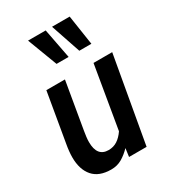

<svg xmlns="http://www.w3.org/2000/svg" viewBox="-186 -850 853 957"><g transform="rotate(-30 240.5 -372.0)"><path d="M169 10Q99 10 64.5 -29.8Q30 -69.5 30 -139.5Q30 -156 32 -175.2Q34 -194.5 37.5 -213.5L85.5 -494.5H192.5L146.5 -224.5Q144 -209 142 -194Q140 -179 140 -164Q140 -80.5 205.5 -80.5Q234 -80.5 256 -94.8Q278 -109 296.5 -136L357 -494.5H464.5L377 0H276L282.5 -47.5Q258 -22 230.8 -6Q203.5 10 169 10ZM395.5 -582.5H326L268 -754H369.5ZM264.5 -582.5H195L130 -754H231.5Z"/></g></svg>

Font: Cabin Condensed SemiBold
Style: Italic
Weight: 600
Width: 3
Italic angle: -10°
Designer: Pablo Impallari
Foundry: Pablo Impallari. http://www.impallari.com Igino Marini. http://www.ikern.com
Version: Version 3.001; ttfautohint (v1.8.3)